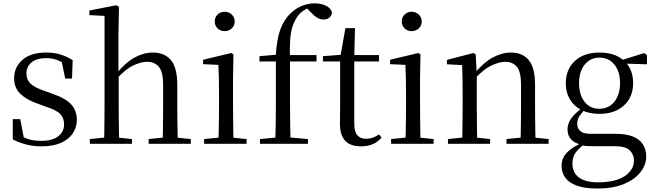

<svg xmlns="http://www.w3.org/2000/svg" viewBox="-20 -836 3809 1116"><path d="M221.4 14.6Q172.9 14.6 134 4.5Q95.1 -5.6 54.2 -25.1L54.3 -143.7H97.8L121.5 -18.1L84.9 -20.3V-56.3Q113.4 -37.5 144.2 -27.4Q174.9 -17.3 218.7 -17.3Q285.2 -17.3 318.8 -44.1Q352.5 -70.9 352.5 -113.5Q352.5 -150.2 329.8 -173.6Q307.2 -197 245.6 -216.4L193.9 -235.4Q133.2 -257 97.6 -291.4Q62 -325.9 62 -382Q62 -445.2 110.4 -487.9Q158.8 -530.6 249.1 -530.6Q294.4 -530.6 329.5 -519.9Q364.7 -509.2 402.4 -486.4L398.6 -379.4H358.9L335.1 -495.5L366.5 -490.1V-457.8Q335.7 -479.4 307.9 -488.7Q280.2 -498.1 249.1 -498.1Q192.1 -498.1 162.9 -473.1Q133.7 -448 133.7 -408.5Q133.7 -372 157.7 -349.5Q181.6 -327 236.5 -308.4L286.8 -290.4Q362.6 -264 394.7 -228.1Q426.7 -192.1 426.7 -139.6Q426.7 -96.6 403.5 -61.4Q380.3 -26.2 334.9 -5.8Q289.5 14.6 221.4 14.6Z M502.3 0V-27.8L611.1 -38.6H643.7L747.1 -27.8V0ZM584.7 0Q585.7 -24.4 586.2 -65.3Q586.7 -106.3 587.2 -150.7Q587.7 -195.1 587.7 -228.5V-743.7L499.7 -748.1V-775.1L656.1 -805.5L671.5 -796.5L668.5 -641V-411.6L669.9 -399.2V-228.5Q669.9 -195.1 670.4 -150.7Q670.9 -106.3 671.5 -65.3Q672.1 -24.4 673.1 0ZM844 0V-27.8L951.5 -38.6H983.7L1089 -27.8V0ZM925 0Q926.2 -24.4 926.7 -64.8Q927.2 -105.3 927.7 -149.7Q928.2 -194.1 928.2 -228.5V-344.3Q928.2 -418.1 903.4 -447.5Q878.7 -476.9 835.4 -476.9Q800.3 -476.9 754 -455.2Q707.8 -433.5 653.4 -372.6L634.4 -407H656.2Q708.8 -472.4 762.1 -501.5Q815.4 -530.6 869.5 -530.6Q935.6 -530.6 973 -487.3Q1010.4 -443.9 1010.4 -341.1V-228.5Q1010.4 -194.1 1010.9 -149.7Q1011.4 -105.3 1012.3 -64.8Q1013.2 -24.4 1014.2 0Z M1166.3 0V-27.8L1276.1 -38.6H1307.5L1413.3 -27.8V0ZM1249.3 0Q1250.3 -24.4 1251.2 -65.3Q1252.1 -106.3 1252.6 -150.7Q1253.1 -195.1 1253.1 -228.5V-288.8Q1253.1 -339.6 1252.2 -380.6Q1251.3 -421.6 1249.3 -458.9L1160.3 -463V-488.6L1324.7 -528L1336.9 -519.8L1334.5 -380.2V-228.5Q1334.5 -195.1 1335 -150.7Q1335.5 -106.3 1336.1 -65.3Q1336.7 -24.4 1337.7 0ZM1285.8 -655Q1261.9 -655 1245.1 -670.5Q1228.3 -686 1228.3 -711.1Q1228.3 -735.9 1245.1 -751.8Q1261.9 -767.7 1285.8 -767.7Q1309.2 -767.7 1326.7 -751.8Q1344.2 -735.9 1344.2 -711.1Q1344.2 -686 1326.7 -670.5Q1309.2 -655 1285.8 -655Z M1491.2 0V-27.8L1607.1 -38.6H1647L1770 -27.8V0ZM1579.7 0Q1581.7 -56.6 1582.6 -114.3Q1583.5 -171.9 1583.5 -228.5V-478.9H1488.1V-509.4L1613.4 -520.4L1582.7 -504.6L1582.9 -510.5Q1588 -606.3 1609.3 -664.5Q1630.7 -722.8 1670.6 -760.1Q1702.2 -789.4 1737.3 -802.9Q1772.4 -816.5 1809.1 -816.5Q1845.5 -816.5 1873.8 -803.1Q1902.1 -789.8 1909.7 -763.8Q1908.7 -746.4 1895.7 -734.5Q1882.8 -722.6 1860.4 -722.6Q1840.9 -722.6 1823.4 -733.2Q1805.9 -743.8 1785.2 -766.1L1758 -794.5V-803.5H1799.3V-794.7Q1770.8 -792.3 1745.7 -775.6Q1720.6 -759 1705 -733.9Q1688.8 -709.1 1679.1 -678.1Q1669.4 -647.1 1666.5 -602.5Q1663.5 -557.9 1665.7 -492.6V-228.5Q1665.7 -171.9 1666.7 -114.3Q1667.7 -56.6 1668.9 0ZM1625.2 -478.9V-516H1819.8V-478.9Z M1997.9 -478.9V-516H2182.7V-478.9ZM2078.8 14.6Q2016.2 14.6 1986.1 -18Q1956 -50.7 1956 -117.7Q1956 -142.1 1956.5 -161.1Q1957 -180.1 1957 -207.1V-478.9H1857V-509.4L1977.6 -518.8L1958 -504.4L1987.7 -672.5H2043.3L2039.2 -500.6V-489V-117.5Q2039.2 -71.2 2056.7 -50.3Q2074.2 -29.5 2107.3 -29.5Q2129.5 -29.5 2146.5 -35.9Q2163.4 -42.3 2183.4 -54.4L2197.9 -36.8Q2177.4 -11.8 2148 1.4Q2118.6 14.6 2078.8 14.6Z M2253.3 0V-27.8L2363.1 -38.6H2394.5L2500.3 -27.8V0ZM2336.3 0Q2337.3 -24.4 2338.2 -65.3Q2339.1 -106.3 2339.6 -150.7Q2340.1 -195.1 2340.1 -228.5V-288.8Q2340.1 -339.6 2339.2 -380.6Q2338.3 -421.6 2336.3 -458.9L2247.3 -463V-488.6L2411.7 -528L2423.9 -519.8L2421.5 -380.2V-228.5Q2421.5 -195.1 2422 -150.7Q2422.5 -106.3 2423.1 -65.3Q2423.7 -24.4 2424.7 0ZM2372.8 -655Q2348.9 -655 2332.1 -670.5Q2315.3 -686 2315.3 -711.1Q2315.3 -735.9 2332.1 -751.8Q2348.9 -767.7 2372.8 -767.7Q2396.2 -767.7 2413.7 -751.8Q2431.2 -735.9 2431.2 -711.1Q2431.2 -686 2413.7 -670.5Q2396.2 -655 2372.8 -655Z M2583.7 0V-27.8L2692.4 -38.6H2724.8L2828.7 -27.8V0ZM2665.9 0Q2667.1 -24.4 2667.6 -65.3Q2668.1 -106.3 2668.6 -150.7Q2669.1 -195.1 2669.1 -228.5V-289.4Q2669.1 -340.8 2668.5 -380.8Q2667.9 -420.7 2665.9 -457.5L2577.8 -462.4V-487.9L2731.9 -528L2744.9 -519.8L2751.3 -403.1V-401.7V-228.5Q2751.3 -195.1 2751.8 -150.7Q2752.3 -106.3 2752.8 -65.3Q2753.3 -24.4 2754.3 0ZM2923.8 0V-27.8L3031.3 -38.6H3064.3L3168.8 -27.8V0ZM3005.5 0Q3006.5 -24.4 3007 -64.8Q3007.5 -105.3 3008 -149.7Q3008.5 -194.1 3008.5 -228.5V-344.3Q3008.5 -418.1 2984.4 -447.5Q2960.3 -476.9 2916.6 -476.9Q2882.9 -476.9 2835.8 -454.8Q2788.6 -432.7 2734.2 -372.4L2725.7 -406H2735.8Q2790.4 -472.9 2844.1 -501.7Q2897.9 -530.6 2950.5 -530.6Q3016 -530.6 3053 -487.1Q3090 -443.5 3090 -342.4V-228.5Q3090 -194.1 3090.5 -149.7Q3091 -105.3 3091.6 -64.8Q3092.2 -24.4 3093.2 0Z M3451.5 259.8Q3376.9 259.8 3331.3 242.6Q3285.7 225.4 3265 195.8Q3244.2 166.2 3244.2 128Q3244.2 81.5 3277.8 48.1Q3311.4 14.6 3376.6 -11.3L3381.8 -2.4Q3343.2 27 3325.2 52.1Q3307.2 77.1 3307.2 113.8Q3307.2 168.1 3345.4 195.9Q3383.7 223.7 3454.5 223.7Q3558.6 223.7 3611.8 187.3Q3664.9 151 3664.9 96.6Q3664.9 63.1 3641.1 38.5Q3617.3 13.9 3553.8 13.9H3431Q3407.9 13.9 3389.9 12.8Q3371.9 11.7 3355.8 6.9V4.5Q3278.7 -15.2 3278.7 -83.9Q3278.7 -115.9 3298.3 -144.9Q3318 -173.9 3363.3 -208.6V-217.6L3386.1 -206.2Q3359.8 -179.2 3347.4 -160.2Q3335.1 -141.1 3335.1 -115.9Q3335.1 -90.3 3353 -74.3Q3370.9 -58.2 3411.7 -58.2H3558.5Q3619.4 -58.2 3658.5 -42.6Q3697.6 -26.9 3716.8 2.8Q3736.1 32.6 3736.1 75Q3736.1 121.1 3703.5 163.8Q3670.9 206.5 3607.7 233.1Q3544.5 259.8 3451.5 259.8ZM3464.4 -174.1Q3403.8 -174.1 3359.8 -196.5Q3315.8 -218.9 3292.3 -258.7Q3268.7 -298.6 3268.7 -351.9Q3268.7 -432.7 3321.5 -481.7Q3374.3 -530.6 3464.6 -530.6Q3511.5 -530.6 3548.4 -517.7Q3585.3 -504.7 3609.1 -480.5L3611.8 -477.8Q3660.1 -432.4 3660.1 -351.9Q3660.1 -298.6 3636.2 -258.7Q3612.2 -218.9 3568.3 -196.5Q3524.5 -174.1 3464.4 -174.1ZM3463.6 -203.7Q3518.5 -203.7 3551.2 -244.9Q3584 -286.1 3584 -352.7Q3584 -420.4 3551.1 -460.7Q3518.3 -501 3465.4 -501Q3410.8 -501 3378.3 -460.2Q3345.8 -419.4 3345.8 -351.9Q3345.8 -285.3 3377.7 -244.5Q3409.6 -203.7 3463.6 -203.7ZM3578.9 -467.3V-483.9H3584.9L3724.1 -527.5L3740.5 -516.5V-462.2Z"/></svg>

Font: Noto Serif HK
Style: Regular
Weight: 200
Designer: Ryoko NISHIZUKA 西塚涼子 (kana & ideographs); Frank Grießhammer (Latin, Greek & Cyrillic); Wenlong ZHANG 张文龙 (bopomofo); San
Foundry: Adobe
Version: Version 2.001;hotconv 1.1.0;makeotfexe 2.6.0